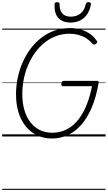

<svg xmlns="http://www.w3.org/2000/svg" viewBox="-20 -1278 1009 1798"><path d="M467 19Q390 19 328 -10.5Q266 -40 221.5 -94.5Q177 -149 153.5 -225Q130 -301 130 -395Q130 -473 146 -549Q162 -625 192.5 -694.5Q223 -764 266.5 -822Q310 -880 366 -923.5Q422 -967 489.5 -991Q557 -1015 635 -1015Q688 -1015 734 -1002Q780 -989 818.5 -963.5Q857 -938 885 -897Q893 -888 890 -881Q887 -874 877 -866Q867 -859 859.5 -860Q852 -861 842 -872Q816 -902 783.5 -922Q751 -942 713.5 -952Q676 -962 631 -962Q565 -962 506.5 -940.5Q448 -919 399 -880Q350 -841 311 -788Q272 -735 244.5 -672Q217 -609 203 -539.5Q189 -470 189 -397Q189 -314 208.5 -247Q228 -180 265 -132.5Q302 -85 353.5 -60Q405 -35 469 -35Q519 -35 566 -50.5Q613 -66 655 -99Q697 -132 732.5 -184Q768 -236 795.5 -307Q823 -378 842 -471H569Q559 -471 556 -478Q553 -485 555 -497Q558 -510 563 -515.5Q568 -521 578 -521H886Q898 -521 901.5 -516Q905 -511 903 -498Q879 -362 836 -264Q793 -166 736 -103.5Q679 -41 610.5 -11Q542 19 467 19ZM639 -1067Q566 -1067 526.5 -1110Q487 -1153 491 -1238Q492 -1248 498 -1253Q504 -1258 516 -1258Q527 -1258 532.5 -1253Q538 -1248 538 -1238Q538 -1179 565 -1150.5Q592 -1122 642 -1122Q697 -1122 734 -1151.5Q771 -1181 783 -1238Q787 -1249 792 -1253.5Q797 -1258 809 -1258Q821 -1258 827 -1252.5Q833 -1247 831 -1237Q821 -1180 794.5 -1142Q768 -1104 728.5 -1085.5Q689 -1067 639 -1067ZM0 490H969V500H0ZM0 -20H969V0H0ZM0 -505H969V-500H0ZM0 -1010H969V-1000H0Z"/></svg>

Font: Playwrite ZA Guides
Style: Regular
Weight: 400
Designer: Veronika Burian, José Scaglione
Foundry: TypeTogether
Version: Version 1.003